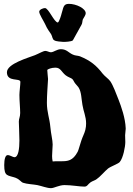

<svg xmlns="http://www.w3.org/2000/svg" viewBox="-20 -949 692 999"><path d="M634 -282C634 -281 634 -279 634 -278C634 -268 631 -256 631 -245C631 -231 632 -220 632 -210C632 -186 621 -127 603 -106C596 -97 556 -83 542 -72C527 -60 501 -29 483 -17C476 -11 463 -8 452 -1C436 10 435 22 419 22C394 22 352 14 316 14C287 14 262 30 245 30C225 30 198 19 174 14C153 10 120 9 100 2C89 -2 83 -15 63 -23C20 -39 2 -28 2 -90C2 -121 8 -142 20 -142C32 -142 47 -131 55 -131C76 -131 81 -177 81 -218C81 -256 78 -296 78 -316C78 -332 85 -341 85 -361C85 -388 81 -424 81 -455C81 -471 86 -508 86 -523C86 -545 16 -520 16 -573C16 -618 130 -649 162 -662C184 -671 205 -684 216 -684C227 -684 235 -677 245 -677C261 -678 276 -693 297 -693C327 -693 336 -675 359 -665C371 -659 385 -660 396 -656C450 -634 481 -609 514 -566C526 -551 545 -539 554 -526C568 -506 585 -461 597 -430C611 -394 632 -335 634 -282ZM424 -273C427 -285 428 -296 428 -307C428 -343 414 -370 409 -403C403 -437 404 -468 390 -492C386 -499 378 -506 372 -514C365 -522 362 -533 356 -538C351 -543 335 -547 322 -557C299 -575 296 -597 268 -597C248 -597 226 -589 226 -584C226 -573 230 -545 230 -538C228 -501 224 -454 224 -414C224 -365 238 -334 242 -288C245 -253 254 -220 254 -197C254 -179 251 -158 251 -137C251 -127 252 -118 254 -109C264 -110 274 -110 283 -110C288 -110 294 -110 299 -110C332 -110 359 -112 384 -159C389 -168 395 -194 403 -217C409 -236 420 -256 424 -273ZM426 -880C426 -905 377 -929 338 -929C307 -929 310 -905 300 -877C300 -875 288 -834 281 -832C262 -832 233 -907 214 -907C204 -907 184 -899 184 -888C184 -875 207 -840 214 -825C227 -795 238 -784 246 -771C253 -759 252 -744 263 -739C272 -733 298 -732 310 -731C319 -731 351 -732 359 -739C359 -739 388 -791 404 -820C409 -828 408 -839 411 -848C416 -858 426 -870 426 -880Z"/></svg>

Font: Freckle Face
Style: Regular
Weight: 400
Designer: Astigmatic (AOETI)
Foundry: Astigmatic (AOETI)
Version: Version 1.000